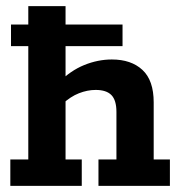

<svg xmlns="http://www.w3.org/2000/svg" viewBox="-20 -603 587 623"><path d="M13.5 0V-85.5H71.8V-453.4H15.7V-523.4H71.8V-583H192.7V-523.4H377.6V-453.4H192.7V-337.5L170.4 -335Q208.6 -373.8 253.1 -391.9Q297.6 -410 342.9 -410Q405.7 -410 442.2 -376.1Q478.7 -342.3 478.7 -270.7V-85.5H531.3V0H299.5V-85.5H357.8V-239.8Q357.8 -277.8 341.5 -294.5Q325.2 -311.2 290.3 -311.2Q263.7 -311.2 236.1 -300.4Q208.6 -289.7 181.5 -264.5L192.7 -297.8V-85.5H245.3V0Z"/></svg>

Font: Rokkitt SemiBold
Style: Regular
Weight: 600
Designer: Vernon Adams
Foundry: Vernon Adams
Version: Version 3.103